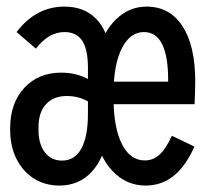

<svg xmlns="http://www.w3.org/2000/svg" viewBox="-20 -560 640 596"><path d="M164.5 16Q119.5 16 85 -6Q50.5 -28 31 -67Q11.5 -106 11.5 -157V-161.5Q11.5 -239.5 55.2 -287Q99 -334.5 170 -334.5Q220.5 -334.5 261 -310.5V-240.5Q228 -262 187.5 -262Q146 -262 122.8 -236.5Q99.5 -211 99.5 -165V-156.5Q99.5 -113 119.2 -87.2Q139 -61.5 172.5 -61.5Q212 -61.5 232.5 -98.8Q253 -136 253 -207V-349Q253 -406.5 235.2 -433.5Q217.5 -460.5 180 -460.5Q131 -460.5 91.5 -409L31.5 -460.5Q91.5 -539.5 180 -539.5Q241 -539.5 278 -502Q315 -464.5 324 -393H284Q299 -460 340 -499.8Q381 -539.5 435 -539.5Q507 -539.5 546.5 -478.8Q586 -418 586 -307.5Q586 -293 585.5 -275Q585 -257 584 -236.5H305.5V-306.5H502V-310.5Q502 -460.5 427 -460.5Q383.5 -460.5 358 -409.5Q332.5 -358.5 332.5 -271V-255Q332.5 -164.5 358.2 -113.2Q384 -62 429.5 -62Q455.5 -62 475.2 -80Q495 -98 513.5 -138.5L583.5 -105Q556.5 -44 519 -14Q481.5 16 432 16Q372 16 329.2 -29.2Q286.5 -74.5 274 -151H317.5Q304.5 -70 265 -27Q225.5 16 164.5 16Z"/></svg>

Font: Google Sans Code
Style: Regular
Weight: 400
Monospace: yes
Designer: Google Sans Code Authors
Foundry: Google LLC
Version: Version 6.000